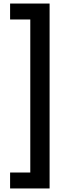

<svg xmlns="http://www.w3.org/2000/svg" viewBox="-20 -820 372 1084"><path d="M37 244V154H151V-710H37V-800H260V244Z"/></svg>

Font: Noto Sans Malayalam SemiCondensed SemiBold
Style: Regular
Weight: 600
Width: 4
Designer: Jelle Bosma - Monotype Design Team
Foundry: Monotype Imaging Inc.
Version: Version 2.104; ttfautohint (v1.8.4.7-5d5b)